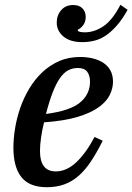

<svg xmlns="http://www.w3.org/2000/svg" viewBox="-20 -770 553 802"><path d="M176 12Q103 12 69.5 -30Q36 -72 36 -153Q36 -191 43 -234Q50 -277 64.5 -319Q79 -361 102 -399.5Q125 -438 156 -467.5Q187 -497 226.5 -514.5Q266 -532 315 -532Q341 -532 365.5 -526.5Q390 -521 409.5 -509Q429 -497 440.5 -477Q452 -457 452 -428Q452 -402 439 -374.5Q426 -347 393.5 -323Q361 -299 305 -282Q249 -265 164 -259Q156 -227 151.5 -195.5Q147 -164 147 -139Q147 -54 213 -54Q258 -54 298.5 -92Q339 -130 375 -198L409 -182Q385 -134 361 -97.5Q337 -61 309.5 -36.5Q282 -12 249 0Q216 12 176 12ZM172 -294Q272 -307 314 -341.5Q356 -376 356 -429Q356 -454 344.5 -470Q333 -486 305 -486Q283 -486 265 -476.5Q247 -467 231 -444.5Q215 -422 200.5 -385Q186 -348 172 -294ZM324 -594Q273 -594 245 -617.5Q217 -641 217 -676Q217 -706 235.5 -727.5Q254 -749 286 -749Q311 -749 324.5 -735Q338 -721 338 -699Q338 -679 327.5 -665Q317 -651 305 -646V-641Q312 -635 335 -635Q374 -635 412 -660.5Q450 -686 483 -750L513 -729Q492 -691 469.5 -665Q447 -639 424 -623Q401 -607 376 -600.5Q351 -594 324 -594Z"/></svg>

Font: IBM Plex Serif Medium
Style: Italic
Weight: 500
Italic angle: -14°
Designer: Mike Abbink, Paul van der Laan, Pieter van Rosmalen
Foundry: Bold Monday
Version: Version 2.5